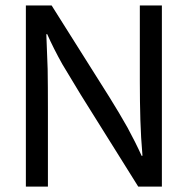

<svg xmlns="http://www.w3.org/2000/svg" viewBox="-20 -694 698 714"><path d="M158.2 0H76.2V-673.8H171.9L386.7 -333C411.5 -293.3 433.9 -255.5 454.1 -219.7C473.6 -183.9 491.2 -148.8 506.8 -114.3C508.1 -114.3 509.1 -114.6 509.8 -115.2C505.9 -160.2 503.3 -204.4 502 -248C500.7 -291.7 500 -339.5 500 -391.6V-673.8H582V0H494.1L280.3 -341.8L211.9 -455.1C190.4 -493.5 171.5 -530.9 155.3 -567.4C154 -566.7 153 -566.4 152.3 -566.4C154.3 -523.4 155.9 -480.5 157.2 -437.5C157.9 -393.9 158.2 -344.1 158.2 -288.1Z"/></svg>

Font: ImmaginiFont
Style: Regular
Weight: 400
Version: Version 1.0